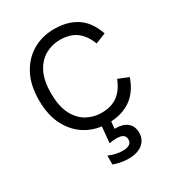

<svg xmlns="http://www.w3.org/2000/svg" viewBox="-177 -623 854 938"><g transform="rotate(-30 250.5 -153.5)"><path d="M272 12Q206 12 152.5 -18.5Q99 -49 67 -108.5Q35 -168 35 -254Q35 -340 67 -399Q99 -458 152.5 -488.5Q206 -519 272 -519Q348 -519 399.5 -485Q451 -451 476 -377L418 -354Q396 -409 360.5 -434Q325 -459 269 -459Q227 -459 189 -438.5Q151 -418 127 -373Q103 -328 103 -254Q103 -180 127 -134.5Q151 -89 189 -68.5Q227 -48 269 -48Q325 -48 360.5 -73.5Q396 -99 418 -154L476 -131Q451 -58 399.5 -23Q348 12 272 12ZM273 212Q257 212 242 210Q227 208 214 204.5Q201 201 189 197V147Q212 156 229.5 160Q247 164 268 164Q292 164 305 155.5Q318 147 318 130Q318 113 306.5 104.5Q295 96 269 96Q259 96 249 97Q239 98 229 100L240 -20H292L284 63L255 56Q264 53 273 52Q282 51 291 51Q333 51 356.5 71Q380 91 380 127Q380 166 351.5 189Q323 212 273 212Z"/></g></svg>

Font: TikTok Sans Light
Style: Regular
Weight: 300
Version: Version 4.000